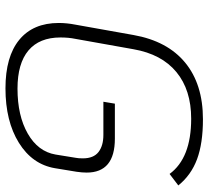

<svg xmlns="http://www.w3.org/2000/svg" viewBox="-50 -701 762 702"><g transform="rotate(90 331.0 -350.0)"><path d="M64 -184Q64 -213 70 -244L108 -457Q130 -581 209 -646Q288 -711 416 -711Q504 -711 562 -689.5Q620 -668 658 -621L616 -589Q558 -668 414 -668Q309 -668 243.5 -614Q178 -560 160 -457L122 -244Q117 -220 117 -190Q117 -113 164.5 -73Q212 -33 304 -33Q403 -33 468.5 -70.5Q534 -108 545 -172L557 -246Q559 -255 559 -272Q559 -311 536 -329Q513 -347 473 -347H352L359 -389H487Q611 -389 611 -286Q611 -269 608 -249L595 -170Q581 -87 502 -38Q423 11 303 11Q187 11 125.5 -39.5Q64 -90 64 -184Z"/></g></svg>

Font: KoHo Light
Style: Italic
Weight: 300
Italic angle: -10°
Version: Version 1.000; ttfautohint (v1.6)